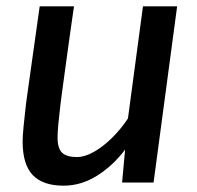

<svg xmlns="http://www.w3.org/2000/svg" viewBox="-20 -577 622 607"><path d="M181 10Q116 10 83.8 -23.2Q51.5 -56.5 51.5 -130.5Q51.5 -146 54.5 -177Q57.5 -208 62.5 -251Q68.5 -294.5 76 -347.8Q83.5 -401 91.2 -455.5Q99 -510 105.5 -557H214Q212.5 -547.5 208.5 -519.5Q204.5 -491.5 199.2 -453.8Q194 -416 188.5 -376.2Q183 -336.5 178.5 -302.8Q174 -269 171.5 -250Q167 -212.5 164.5 -185.5Q162 -158.5 162 -142Q162 -107.5 176.5 -94Q191 -80.5 223 -80.5Q248 -80.5 276.8 -96.8Q305.5 -113 333.8 -140.8Q362 -168.5 384.5 -202.5L432 -557H540L465.5 0H366L375.5 -104Q337.5 -53.5 287.2 -21.8Q237 10 181 10Z"/></svg>

Font: Koeln Type Sans
Style: Italic
Weight: 400
Italic angle: -7.5°
Designer: Eben Sorkin
Foundry: Eben Sorkin
Version: Version 2.001